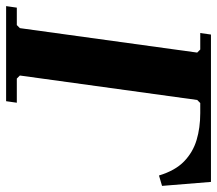

<svg xmlns="http://www.w3.org/2000/svg" viewBox="-63 -649 710 628"><g transform="rotate(90 292.0 -335.0)"><path d="M-2 0 3 -35H60L70 -45L150 -625L140 -635H86L91 -670H573L586 -510L552 -500Q536 -553 506 -582Q476 -611 436 -623Q396 -635 348 -635H315L305 -625L225 -45L235 -35H314L309 0Z"/></g></svg>

Font: Brygada 1918
Style: Italic
Weight: 400
Italic angle: -8°
Designer: Mateusz Machalski | Borys Kosmynka | Przemek Hoffer
Foundry: NIEPODLEGLA 2018
Version: Version 3.006